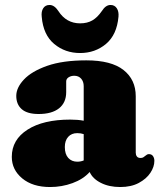

<svg xmlns="http://www.w3.org/2000/svg" viewBox="-20 -739 642 773"><path d="M27.5 -107.5Q27.5 -176.5 90.8 -217Q154 -257.5 263 -257.5Q293.5 -257.5 317 -253V-392Q317 -410.5 306.8 -422.2Q296.5 -434 279 -434Q266 -434 256.2 -427.8Q246.5 -421.5 246.5 -411V-368Q246.5 -326 217.8 -303Q189 -280 135.5 -280Q90 -280 67.8 -299.2Q45.5 -318.5 45.5 -353Q45.5 -386 76.5 -419Q107.5 -452 170 -474Q232.5 -496 327.5 -496Q428 -496 477.2 -457.2Q526.5 -418.5 526.5 -351.5V-124Q526.5 -115.5 531 -109.2Q535.5 -103 546 -103Q553 -103 557.5 -106Q562 -109 565.5 -112Q568.5 -114.5 571.8 -116.5Q575 -118.5 579.5 -118.5Q590.5 -118.5 596 -110.5Q601.5 -102.5 601.5 -91.5Q601.5 -67.5 585.5 -43.2Q569.5 -19 538.8 -2.5Q508 14 464 14Q419 14 386 -2.8Q353 -19.5 341 -46.5Q315 -17.5 272 -1.8Q229 14 181.5 14Q111.5 14 69.5 -20.8Q27.5 -55.5 27.5 -107.5ZM241 -147Q241 -118.5 254.8 -103.2Q268.5 -88 291.5 -88Q304.5 -88 317 -93V-199Q305.5 -203 291 -203Q268 -203 254.5 -188Q241 -173 241 -147ZM302.5 -645Q331.5 -645 352 -657Q372.5 -669 390 -694.5Q405.5 -719 425 -719Q441.5 -719 450.2 -705.8Q459 -692.5 457 -671.5Q450.5 -599 406.8 -562.2Q363 -525.5 302.5 -525.5Q242 -525.5 198 -562.2Q154 -599 148 -671.5Q145.5 -692.5 154 -705.8Q162.5 -719 179.5 -719Q199 -719 215 -694.5Q247 -645 302.5 -645Z"/></svg>

Font: Fraunces 9pt Soft Black
Style: Regular
Weight: 900
Version: Version 1.000;[b76b70a41]